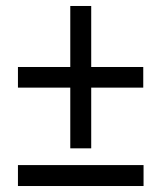

<svg xmlns="http://www.w3.org/2000/svg" viewBox="-20 -622 541 642"><path d="M285 -602H215V-398H40V-329H215V-126H285V-329H459V-398H285ZM460 0V-70H40V0Z"/></svg>

Font: Noto Sans UI SemiCondensed
Style: Regular
Weight: 400
Width: 4
Designer: Monotype Design Team
Foundry: Monotype Imaging Inc.
Version: 1.001